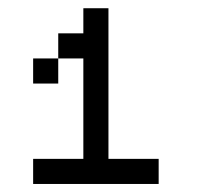

<svg xmlns="http://www.w3.org/2000/svg" viewBox="-20 -708 540 478"><path d="M250 -312.5H375V-250H62.5V-312.5H187.5V-562.5H125V-625H187.5V-687.5H250ZM62.5 -562.5H125V-500H62.5Z"/></svg>

Font: ChillBitmapSE 16px
Style: Regular
Weight: 400
Designer: Designed by Warren2060
Foundry: ChillType
Version: Version 1.000